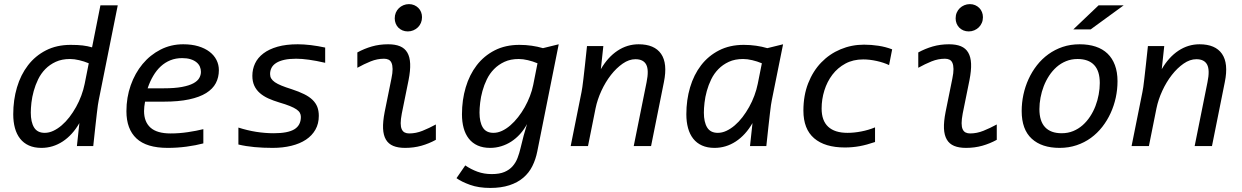

<svg xmlns="http://www.w3.org/2000/svg" viewBox="-20 -716 6088 941"><path d="M326.2 -496.1Q361.3 -496.1 385.5 -493.2Q409.7 -490.2 431.2 -483.9L472.2 -689.9H557.1L463.9 -225.1Q461.9 -215.8 459.7 -200.7Q457.5 -185.5 454.6 -159.9Q451.7 -134.3 447.3 -95.5Q442.9 -56.6 437 0H356.9L369.1 -112.8Q335.4 -54.2 287.4 -22.7Q239.3 8.8 183.1 8.8Q147.9 8.8 121.8 -2.9Q95.7 -14.6 78.6 -36.4Q61.5 -58.1 53.2 -88.4Q44.9 -118.7 44.9 -155.8Q44.9 -226.1 63.2 -287.8Q81.5 -349.6 117.2 -396Q152.8 -442.4 205.3 -469.2Q257.8 -496.1 326.2 -496.1ZM130.9 -164.1Q130.9 -117.7 147 -91.3Q163.1 -64.9 199.2 -64.9Q220.2 -64.9 241.2 -74.7Q262.2 -84.5 282.2 -101.6Q302.2 -118.7 320.1 -141.8Q337.9 -165 352.8 -191.7Q367.7 -218.3 378.4 -247.3Q389.2 -276.4 395 -305.2L415 -405.8Q392.1 -415.5 367.9 -421.1Q343.8 -426.8 323.2 -426.8Q283.2 -426.8 253.4 -413.1Q223.6 -399.4 202.1 -377.4Q180.7 -355.5 167 -327.4Q153.3 -299.3 145.3 -270Q137.2 -240.7 134 -212.9Q130.9 -185.1 130.9 -164.1Z M690.9 -217.8Q688.5 -205.1 687.3 -193.8Q686 -182.6 686 -171.9Q686 -118.7 717.8 -90.3Q749.5 -62 815.9 -62Q858.9 -62 901.1 -68.4Q943.4 -74.7 976.6 -83V-13.2Q939.9 -3.4 894.3 2.7Q848.6 8.8 801.8 8.8Q698.2 8.8 648.9 -37.4Q599.6 -83.5 599.6 -170.9Q599.6 -238.3 620.6 -297.9Q641.6 -357.4 678.7 -402.1Q715.8 -446.8 766.8 -472.9Q817.9 -499 877.9 -499Q919.4 -499 951.9 -489.3Q984.4 -479.5 1006.8 -462.4Q1029.3 -445.3 1041 -422.1Q1052.7 -398.9 1052.7 -372.1Q1052.7 -336.9 1037.8 -308.6Q1022.9 -280.3 990.5 -260Q958 -239.7 906.7 -228.8Q855.5 -217.8 782.7 -217.8ZM781.7 -283.2Q835.9 -283.2 871.3 -289.8Q906.7 -296.4 927.5 -307.6Q948.2 -318.8 956.5 -333.5Q964.8 -348.1 964.8 -363.8Q964.8 -377.4 959.5 -389.6Q954.1 -401.9 942.6 -411.1Q931.2 -420.4 913.8 -425.8Q896.5 -431.2 873 -431.2Q841.3 -431.2 815.2 -420.7Q789.1 -410.2 768.1 -390.9Q747.1 -371.6 731 -344.2Q714.8 -316.9 703.6 -283.2Z M1573.7 -408.2Q1529.3 -418.5 1494.1 -423.3Q1459 -428.2 1431.6 -428.2Q1397.9 -428.2 1373.8 -422.9Q1349.6 -417.5 1334 -407.7Q1318.4 -397.9 1311 -384Q1303.7 -370.1 1303.7 -353Q1303.7 -340.8 1309.3 -331.3Q1314.9 -321.8 1327.1 -313.2Q1339.4 -304.7 1359.6 -296.4Q1379.9 -288.1 1409.7 -278.8Q1445.3 -267.1 1470.5 -254.6Q1495.6 -242.2 1511.7 -226.6Q1527.8 -210.9 1535.2 -191.9Q1542.5 -172.9 1542.5 -147.9Q1542.5 -109.9 1525.9 -80.6Q1509.3 -51.3 1479.5 -31.5Q1449.7 -11.7 1408 -1.5Q1366.2 8.8 1316.4 8.8Q1269.5 8.8 1227.3 4.9Q1185.1 1 1148.4 -7.8V-90.8Q1192.4 -76.7 1235.8 -69.8Q1279.3 -63 1321.8 -63Q1391.1 -63 1422.9 -82.5Q1454.6 -102.1 1454.6 -143.1Q1454.6 -153.8 1449.7 -162.8Q1444.8 -171.9 1433.1 -179.9Q1421.4 -188 1400.9 -196.3Q1380.4 -204.6 1348.6 -213.9Q1319.3 -222.7 1295.2 -233.6Q1271 -244.6 1253.4 -260Q1235.8 -275.4 1226.3 -296.1Q1216.8 -316.9 1216.8 -344.2Q1216.8 -377 1230 -405Q1243.2 -433.1 1270.8 -454.1Q1298.3 -475.1 1340.3 -487.1Q1382.3 -499 1439.5 -499Q1453.1 -499 1469.5 -498Q1485.8 -497.1 1503.4 -494.9Q1521 -492.7 1538.8 -489.7Q1556.6 -486.8 1573.7 -482.9Z M1914.6 -626Q1914.6 -641.1 1919.9 -653.8Q1925.3 -666.5 1934.8 -675.8Q1944.3 -685.1 1957 -690.4Q1969.7 -695.8 1984.4 -695.8Q1998.5 -695.8 2010.3 -690.7Q2022 -685.5 2030.5 -677Q2039.1 -668.5 2043.7 -656.7Q2048.3 -645 2048.3 -631.8Q2048.3 -616.7 2043 -604Q2037.6 -591.3 2028.1 -582Q2018.6 -572.8 2005.9 -567.4Q1993.2 -562 1978.5 -562Q1964.4 -562 1952.4 -567.1Q1940.4 -572.3 1932.1 -580.8Q1923.8 -589.4 1919.2 -601.1Q1914.6 -612.8 1914.6 -626ZM2116.2 -30.8Q2082.5 -12.2 2045.2 -1.7Q2007.8 8.8 1965.3 8.8Q1930.7 8.8 1907.2 -1Q1883.8 -10.7 1871.3 -32Q1858.9 -53.2 1857.4 -86.4Q1856 -119.6 1865.2 -167L1898.4 -331.1Q1904.3 -358.9 1904.1 -377.7Q1903.8 -396.5 1898.9 -407.7Q1894 -418.9 1884.5 -423.6Q1875 -428.2 1862.3 -428.2Q1829.1 -428.2 1796.9 -415.3Q1764.6 -402.3 1731.4 -383.8V-459Q1765.1 -477.5 1802.5 -488.3Q1839.8 -499 1882.3 -499Q1917 -499 1940.4 -489.3Q1963.9 -479.5 1976.3 -458.3Q1988.8 -437 1990.2 -403.8Q1991.7 -370.6 1982.4 -323.2L1949.2 -159.2Q1943.8 -130.9 1943.8 -112.3Q1943.8 -93.8 1949 -82.5Q1954.1 -71.3 1963.4 -66.7Q1972.7 -62 1985.4 -62Q2018.6 -62 2050.8 -75Q2083 -87.9 2116.2 -106Z M2531.2 9.8Q2538.6 -22 2546.6 -51.8Q2554.7 -81.5 2563 -107.9Q2548.3 -80.6 2528.6 -58.8Q2508.8 -37.1 2485.8 -22.2Q2462.9 -7.3 2436.5 0.7Q2410.2 8.8 2382.3 8.8Q2347.2 8.8 2321 -2.9Q2294.9 -14.6 2277.8 -36.4Q2260.7 -58.1 2252.4 -88.4Q2244.1 -118.7 2244.1 -155.8Q2244.1 -226.1 2262.5 -287.8Q2280.8 -349.6 2316.4 -396Q2352.1 -442.4 2404.5 -469.2Q2457 -496.1 2525.4 -496.1Q2557.1 -496.1 2585.9 -491.9Q2614.7 -487.8 2641.1 -480L2718.3 -499L2613.3 25.9Q2605.5 65.4 2589.1 98.1Q2572.8 130.9 2544.9 154.8Q2517.1 178.7 2476.6 191.9Q2436 205.1 2382.8 205.1Q2325.7 205.1 2283.7 189.9Q2241.7 174.8 2217.3 157.2L2260.3 94.7Q2288.1 113.8 2320.1 125.5Q2352.1 137.2 2390.1 137.2Q2428.2 137.2 2452.6 126.7Q2477.1 116.2 2492.4 98.6Q2507.8 81.1 2516.6 58.1Q2525.4 35.2 2531.2 9.8ZM2330.1 -164.1Q2330.1 -117.7 2346.2 -91.3Q2362.3 -64.9 2398.4 -64.9Q2419.4 -64.9 2440.4 -74.7Q2461.4 -84.5 2481.2 -101.6Q2501 -118.7 2519 -141.6Q2537.1 -164.6 2551.8 -190.7Q2566.4 -216.8 2577.1 -244.6Q2587.9 -272.5 2593.3 -299.8L2614.3 -405.8Q2591.3 -415.5 2567.1 -421.1Q2543 -426.8 2522.5 -426.8Q2482.4 -426.8 2452.6 -413.1Q2422.9 -399.4 2401.4 -377.4Q2379.9 -355.5 2366.2 -327.4Q2352.5 -299.3 2344.5 -270Q2336.4 -240.7 2333.3 -212.9Q2330.1 -185.1 2330.1 -164.1Z M2830.1 -265.1Q2832 -274.4 2834.2 -289.6Q2836.4 -304.7 2839.4 -330.3Q2842.3 -356 2846.7 -394.8Q2851.1 -433.6 2856.9 -490.2H2937L2924.8 -377Q2959 -436 3006.6 -467.5Q3054.2 -499 3109.9 -499Q3187.5 -499 3220 -452.1Q3252.4 -405.3 3233.9 -314L3170.9 0H3085.9L3148.9 -313Q3161.1 -372.6 3147.2 -399.2Q3133.3 -425.8 3094.2 -425.8Q3063 -425.8 3032 -404.3Q3001 -382.8 2974.1 -348.4Q2947.3 -314 2927.5 -271Q2907.7 -228 2898.9 -185.1L2861.8 0H2776.9Z M3625 -496.1Q3656.7 -496.1 3685.5 -491.9Q3714.4 -487.8 3740.7 -480L3817.9 -499L3762.7 -225.1Q3760.7 -215.8 3758.5 -200.7Q3756.3 -185.5 3753.4 -159.9Q3750.5 -134.3 3746.1 -95.5Q3741.7 -56.6 3735.8 0H3655.8L3668 -112.8Q3634.3 -54.2 3586.2 -22.7Q3538.1 8.8 3481.9 8.8Q3446.8 8.8 3420.7 -2.9Q3394.5 -14.6 3377.4 -36.4Q3360.4 -58.1 3352.1 -88.4Q3343.8 -118.7 3343.8 -155.8Q3343.8 -226.1 3362.1 -287.8Q3380.4 -349.6 3416 -396Q3451.7 -442.4 3504.2 -469.2Q3556.6 -496.1 3625 -496.1ZM3429.7 -164.1Q3429.7 -117.7 3445.8 -91.3Q3461.9 -64.9 3498 -64.9Q3519 -64.9 3540 -74.7Q3561 -84.5 3581.1 -101.6Q3601.1 -118.7 3618.9 -141.8Q3636.7 -165 3651.6 -191.7Q3666.5 -218.3 3677.2 -247.3Q3688 -276.4 3693.8 -305.2L3713.9 -405.8Q3690.9 -415.5 3666.7 -421.1Q3642.6 -426.8 3622.1 -426.8Q3582 -426.8 3552.2 -413.1Q3522.5 -399.4 3501 -377.4Q3479.5 -355.5 3465.8 -327.4Q3452.1 -299.3 3444.1 -270Q3436 -240.7 3432.9 -212.9Q3429.7 -185.1 3429.7 -164.1Z M4268.6 -20Q4227.5 -5.9 4192.4 0.5Q4157.2 6.8 4120.6 6.8Q4022.9 6.8 3970.2 -38.3Q3917.5 -83.5 3917.5 -173.8Q3917.5 -248 3940.9 -307.9Q3964.4 -367.7 4004.9 -409.7Q4045.4 -451.7 4099.6 -474.4Q4153.8 -497.1 4214.8 -497.1Q4250 -497.1 4285.4 -491.7Q4320.8 -486.3 4352.5 -474.1L4337.4 -397Q4310.5 -409.7 4276.4 -417.2Q4242.2 -424.8 4210.4 -424.8Q4161.1 -424.8 4123.3 -404.3Q4085.4 -383.8 4059.6 -349.9Q4033.7 -315.9 4020.3 -272.7Q4006.8 -229.5 4006.8 -184.1Q4006.8 -124.5 4039.1 -94.7Q4071.3 -64.9 4133.8 -64.9Q4166 -64.9 4201.4 -71.8Q4236.8 -78.6 4268.6 -91.8Z M4663.6 -626Q4663.6 -641.1 4668.9 -653.8Q4674.3 -666.5 4683.8 -675.8Q4693.4 -685.1 4706.1 -690.4Q4718.8 -695.8 4733.4 -695.8Q4747.6 -695.8 4759.3 -690.7Q4771 -685.5 4779.5 -677Q4788.1 -668.5 4792.7 -656.7Q4797.4 -645 4797.4 -631.8Q4797.4 -616.7 4792 -604Q4786.6 -591.3 4777.1 -582Q4767.6 -572.8 4754.9 -567.4Q4742.2 -562 4727.5 -562Q4713.4 -562 4701.4 -567.1Q4689.5 -572.3 4681.2 -580.8Q4672.9 -589.4 4668.2 -601.1Q4663.6 -612.8 4663.6 -626ZM4865.2 -30.8Q4831.5 -12.2 4794.2 -1.7Q4756.8 8.8 4714.4 8.8Q4679.7 8.8 4656.2 -1Q4632.8 -10.7 4620.4 -32Q4607.9 -53.2 4606.4 -86.4Q4605 -119.6 4614.3 -167L4647.5 -331.1Q4653.3 -358.9 4653.1 -377.7Q4652.8 -396.5 4647.9 -407.7Q4643.1 -418.9 4633.5 -423.6Q4624 -428.2 4611.3 -428.2Q4578.1 -428.2 4545.9 -415.3Q4513.7 -402.3 4480.5 -383.8V-459Q4514.2 -477.5 4551.5 -488.3Q4588.9 -499 4631.3 -499Q4666 -499 4689.5 -489.3Q4712.9 -479.5 4725.3 -458.3Q4737.8 -437 4739.3 -403.8Q4740.7 -370.6 4731.4 -323.2L4698.2 -159.2Q4692.9 -130.9 4692.9 -112.3Q4692.9 -93.8 4698 -82.5Q4703.1 -71.3 4712.4 -66.7Q4721.7 -62 4734.4 -62Q4767.6 -62 4799.8 -75Q4832 -87.9 4865.2 -106Z M5173.3 8.8Q5085.4 8.8 5036.4 -36.4Q4987.3 -81.5 4987.3 -171.9Q4987.3 -212.4 4995.8 -252.2Q5004.4 -292 5021 -328.4Q5037.6 -364.7 5062 -396Q5086.4 -427.2 5118.2 -450.2Q5149.9 -473.1 5188.2 -486.1Q5226.6 -499 5271.5 -499Q5315.4 -499 5349.9 -487.5Q5384.3 -476.1 5408 -453.4Q5431.6 -430.7 5444.3 -396.7Q5457 -362.8 5457 -317.9Q5457 -277.8 5448.5 -238Q5439.9 -198.2 5423.3 -161.9Q5406.7 -125.5 5382.3 -94.2Q5357.9 -63 5326.4 -40Q5294.9 -17.1 5256.3 -4.2Q5217.8 8.8 5173.3 8.8ZM5370.1 -309.1Q5370.1 -368.2 5342.3 -397.5Q5314.5 -426.8 5261.2 -426.8Q5231 -426.8 5205.1 -416.3Q5179.2 -405.8 5158.4 -387.5Q5137.7 -369.1 5121.8 -345Q5106 -320.8 5095.5 -293.7Q5085 -266.6 5079.6 -237.5Q5074.2 -208.5 5074.2 -181.2Q5074.2 -122.1 5102.1 -92.5Q5129.9 -63 5183.1 -63Q5213.9 -63 5239.5 -73.5Q5265.1 -84 5285.9 -102.3Q5306.6 -120.6 5322.5 -144.8Q5338.4 -168.9 5348.9 -196.3Q5359.4 -223.6 5364.7 -252.7Q5370.1 -281.7 5370.1 -309.1ZM5487.3 -689.9 5325.2 -571.8H5240.2L5364.3 -689.9ZM4948.2 -490.2Z M5579.1 -265.1Q5581.1 -274.4 5583.3 -289.6Q5585.4 -304.7 5588.4 -330.3Q5591.3 -356 5595.7 -394.8Q5600.1 -433.6 5606 -490.2H5686L5673.8 -377Q5708 -436 5755.6 -467.5Q5803.2 -499 5858.9 -499Q5936.5 -499 5969 -452.1Q6001.5 -405.3 5982.9 -314L5919.9 0H5835L5897.9 -313Q5910.2 -372.6 5896.2 -399.2Q5882.3 -425.8 5843.3 -425.8Q5812 -425.8 5781 -404.3Q5750 -382.8 5723.1 -348.4Q5696.3 -314 5676.5 -271Q5656.7 -228 5647.9 -185.1L5610.8 0H5525.9Z"/></svg>

Font: Code New Roman
Style: Italic
Weight: 400
Italic angle: -11°
Monospace: yes
Designer: Sam Radian
Foundry: Code New Roman
Version: Version 1.508 October 19, 2014